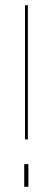

<svg xmlns="http://www.w3.org/2000/svg" viewBox="-20 -717 203 737"><path d="M76 -697H87V-182H76ZM73 -87H89V0H73Z"/></svg>

Font: HK Grotesk Thin
Style: Regular
Weight: 100
Designer: Alfredo Marco Pradil
Foundry: Hanken Design Co.
Version: Version 3.001